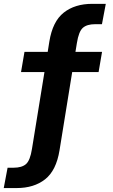

<svg xmlns="http://www.w3.org/2000/svg" viewBox="-20 -770 590 1000"><path d="M-0.5 209.5 19.5 103.5H51Q93.5 103.5 115.2 84.8Q137 66 146.5 5.5L211.5 -394.5H89.5L107.5 -500H228.5L237 -553.5Q254 -658.5 312 -704.2Q370 -750 460.5 -750H531L511 -644H475.5Q433 -644 411.5 -625Q390 -606 380.5 -546L373 -500H511.5L493.5 -394.5H356L290 13Q273 118 215 163.8Q157 209.5 66.5 209.5Z"/></svg>

Font: Trispace SemiCondensed SemiBold
Style: Regular
Weight: 600
Width: 4
Designer: Tyler Finck
Foundry: Etcetera Type Company
Version: Version 1.210; ttfautohint (v1.8.3)